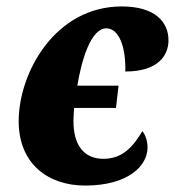

<svg xmlns="http://www.w3.org/2000/svg" viewBox="-20 -566 543 596"><path d="M244 10C379 10 438 -52 438 -108C438 -131 430 -149 422 -159C396 -116 364 -73 301 -73C241 -73 208 -115 208 -190C208 -197 209 -216 210 -231H340L348 -300H220C233 -379 262 -478 310 -478C349 -478 371 -421 369 -344C471 -344 503 -394 503 -441C503 -498 461 -546 358 -546C150 -546 38 -339 38 -190C38 -56 131 10 244 10Z"/></svg>

Font: Noto Serif Condensed Black
Style: Italic
Weight: 900
Width: 3
Italic angle: -12°
Designer: Monotype Design Team
Foundry: Monotype Imaging Inc.
Version: Version 2.013